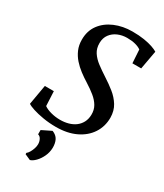

<svg xmlns="http://www.w3.org/2000/svg" viewBox="-248 -845 1031 1210"><g transform="rotate(30 268.0 -239.5)"><path d="M222 11Q174 11 129.5 3.5Q85 -4 52.8 -14.5Q20.5 -25 9 -34L34 -178H99.5L104.5 -72.5Q123.5 -58.5 156 -49.8Q188.5 -41 223 -41Q255 -41 282.8 -48.8Q310.5 -56.5 331.8 -72.2Q353 -88 365.5 -111.5Q378 -135 379 -166Q380 -202.5 363.8 -230.2Q347.5 -258 318.5 -281.5Q289.5 -305 252 -328.5Q222 -347 193.2 -368.8Q164.5 -390.5 141.2 -416.8Q118 -443 104 -475.2Q90 -507.5 90 -547Q89.5 -611 123.2 -656.8Q157 -702.5 214.5 -727Q272 -751.5 341.5 -751.5Q390.5 -751.5 427.2 -745.5Q464 -739.5 489.2 -730.8Q514.5 -722 529 -713L504.5 -577.5H440.5L434.5 -674.5Q419.5 -686 393.5 -693Q367.5 -700 332.5 -700Q297 -700 266.2 -686.8Q235.5 -673.5 216.5 -648Q197.5 -622.5 197 -585.5Q196.5 -546.5 215 -518Q233.5 -489.5 265 -465.8Q296.5 -442 336 -416.5Q374.5 -392 410.2 -363.5Q446 -335 468.8 -298Q491.5 -261 492 -211Q492 -147 459 -96.8Q426 -46.5 365.5 -17.8Q305 11 222 11ZM144 255V245.5Q154 238 162.2 223.5Q170.5 209 176 192Q181.5 175 181 159.5Q180.5 141.5 172.5 126.2Q164.5 111 149.5 107V76L218 42.5Q248.5 54.5 260.5 78.2Q272.5 102 272 135.5Q271 169 257.2 198.2Q243.5 227.5 223.8 247.8Q204 268 185.5 273.5Z"/></g></svg>

Font: Merriweather 24pt Medium
Style: Italic
Weight: 500
Italic angle: -7.8°
Version: Version 2.101